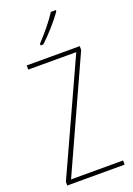

<svg xmlns="http://www.w3.org/2000/svg" viewBox="-176 -1016 752 1082"><g transform="rotate(-20 200.0 -475.5)"><path d="M308 -944V-951H278C246 -901 204 -852 159 -803V-793H175C218 -832 275 -896 308 -944ZM374 0V-25H62L365 -691V-714H47V-689H335L30 -22V0Z"/></g></svg>

Font: Noto Sans Kannada Condensed Thin
Style: Regular
Weight: 100
Width: 3
Designer: Jelle Bosma - Monotype Design Team
Foundry: Monotype Imaging Inc.
Version: Version 2.005